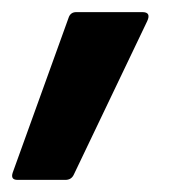

<svg xmlns="http://www.w3.org/2000/svg" viewBox="-45 -158 323 317"><path d="M-16 139Q-28 139 -24 127L68 -128Q71 -138 81 -138H190Q205 -138 198 -123L77 130Q73 139 63 139Z"/></svg>

Font: Sofia Sans
Style: Bold Italic
Weight: 700
Italic angle: -9°
Designer: Botio Nikoltchev, Ani Petrova
Foundry: lettersoup
Version: Version 4.101; ttfautohint (v1.8.4.7-5d5b)